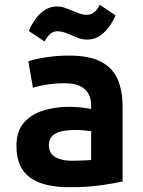

<svg xmlns="http://www.w3.org/2000/svg" viewBox="-20 -773 600 805"><path d="M271 12Q221 12 180 3Q139 -6 109.5 -26Q80 -46 64.5 -79.5Q49 -113 49 -161Q49 -223 80 -258.5Q111 -294 161 -309.5Q211 -325 267 -325Q295 -325 319 -322.5Q343 -320 362 -316V-333Q362 -359 351 -379.5Q340 -400 316 -412Q292 -424 252 -424Q213 -424 177 -418.5Q141 -413 118 -405L99 -516Q124 -525 171.5 -532.5Q219 -540 269 -540Q355 -540 404 -514Q453 -488 473.5 -440Q494 -392 494 -326V-12Q464 -5 404.5 3.5Q345 12 271 12ZM281 -99Q303 -99 324.5 -100Q346 -101 362 -102V-223Q349 -225 330 -226.5Q311 -228 295 -228Q266 -228 241 -223Q216 -218 200.5 -204.5Q185 -191 185 -165Q185 -130 211.5 -114.5Q238 -99 281 -99ZM167 -599 101 -643Q109 -664 125 -688Q141 -712 165 -729Q189 -746 220 -746Q235 -746 248.5 -741.5Q262 -737 274 -732Q291 -725 308 -718Q325 -711 344 -711Q364 -711 377.5 -723.5Q391 -736 398 -753L464 -709Q457 -689 440.5 -665Q424 -641 400.5 -624Q377 -607 346 -607Q324 -607 305.5 -614.5Q287 -622 269 -630Q257 -635 245 -638.5Q233 -642 221 -642Q202 -642 188.5 -629Q175 -616 167 -599Z"/></svg>

Font: Ubuntu Sans Mono
Style: Bold
Weight: 700
Monospace: yes
Designer: Dalton Maag Ltd
Foundry: Dalton Maag Ltd
Version: Version 1.006